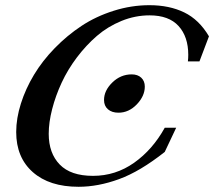

<svg xmlns="http://www.w3.org/2000/svg" viewBox="-20 -696 813 729"><path d="M278.3 13.2Q167.5 13.2 104.5 -42.5Q41.5 -98.1 41.5 -194.8Q41.5 -246.6 59.3 -302.7Q77.1 -358.9 109.1 -412.1Q141.1 -465.3 188 -513.4Q234.9 -561.5 289.6 -597.7Q344.2 -633.8 411.4 -655Q478.5 -676.3 547.4 -676.3Q623 -676.3 679.4 -648.9Q735.8 -621.6 773.4 -558.1L737.3 -462.9H693.4Q694.8 -475.1 694.8 -487.8Q694.8 -556.6 658 -597.2Q621.1 -637.7 547.9 -637.7Q493.2 -637.7 441.2 -616.5Q389.2 -595.2 348.1 -559.8Q307.1 -524.4 272.2 -478.3Q237.3 -432.1 214.1 -382.1Q190.9 -332 178 -281.7Q165 -231.4 165 -188Q165 -114.3 206.8 -71.3Q248.5 -28.3 333 -28.3Q418.9 -28.3 489.3 -78.1Q559.6 -127.9 605.5 -210.9H648.9L605.5 -119.1Q511.7 -44.9 432.1 -15.9Q352.5 13.2 278.3 13.2ZM429.7 -268.1Q404.8 -268.1 389.9 -281Q375 -293.9 375 -316.4Q375 -352.1 406.5 -382.8Q438 -413.6 480 -413.6Q502.9 -413.6 516.4 -400.9Q529.8 -388.2 529.8 -367.2Q529.8 -331.5 499.5 -299.8Q469.2 -268.1 429.7 -268.1Z"/></svg>

Font: Elstob 14pt SemiBold
Style: Italic
Weight: 600
Italic angle: -20°
Designer: Peter S. Baker
Version: Version 1.015